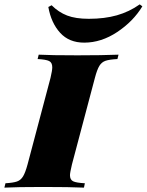

<svg xmlns="http://www.w3.org/2000/svg" viewBox="-68 -858 671 878"><path d="M252 -57Q252 -36 266.5 -29Q281 -22 320 -20L316 0Q252 -3 129 -3Q10 -3 -48 0L-43 -20Q-8 -22 9.5 -28Q27 -34 37.5 -51.5Q48 -69 58 -106L163 -502Q171 -536 171 -550Q171 -572 156.5 -579Q142 -586 104 -588L109 -608Q164 -605 286 -605Q399 -605 474 -608L469 -588Q432 -586 414.5 -580Q397 -574 386.5 -557Q376 -540 366 -502L261 -106Q252 -68 252 -57ZM571 -838 583 -829Q541 -760 468 -711.5Q395 -663 317 -663Q248 -663 207 -708Q166 -753 153 -826L168 -834Q200 -802 239 -787Q278 -772 338 -772Q410 -772 466.5 -788Q523 -804 571 -838Z"/></svg>

Font: Playfair Display SC Black
Style: Italic
Weight: 900
Italic angle: -14°
Designer: Claus Eggers Sørensen
Foundry: Claus Eggers Sørensen
Version: Version 1.200; ttfautohint (v1.6)